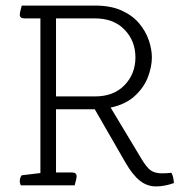

<svg xmlns="http://www.w3.org/2000/svg" viewBox="-20 -665 660 689"><path d="M430 -82 320 -273H181V-46H239Q255 -46 255 -32Q255 -25 250 -8L248 0H55Q51 -6 51 -16Q51 -27 58 -36L125 -44V-599H67Q51 -599 51 -613Q51 -620 56 -637L58 -645H321Q377 -645 416 -627.5Q455 -610 479 -581.5Q503 -553 514 -520.5Q525 -488 525 -459Q525 -425 510.5 -387.5Q496 -350 463 -320Q430 -290 377 -279L487 -96Q506 -64 521 -53.5Q536 -43 561 -43Q569 -43 578.5 -43.5Q588 -44 595 -45Q603 -31 604 -8Q570 4 540 4Q508 4 482 -16.5Q456 -37 430 -82ZM181 -319H321Q388 -319 427 -359.5Q466 -400 466 -459Q466 -518 427 -558.5Q388 -599 321 -599H181Z"/></svg>

Font: Scope One
Style: Regular
Weight: 400
Designer: Dalton Maag Ltd
Foundry: Dalton Maag Ltd
Version: Version 1.001; ttfautohint (v1.4.1) -l 11 -r 50 -G 50 -x 14 